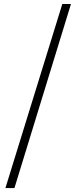

<svg xmlns="http://www.w3.org/2000/svg" viewBox="-20 -792 392 986"><path d="M7.8 173.9 300 -771.6H344.5L54.1 173.9Z"/></svg>

Font: Noto Serif HK ExtraLight
Style: Regular
Weight: 200
Designer: Ryoko NISHIZUKA 西塚涼子 (kana & ideographs); Frank Grießhammer (Latin, Greek & Cyrillic); Wenlong ZHANG 张文龙 (bopomofo); San
Foundry: Adobe
Version: Version 2.002-H1;hotconv 1.1.0;makeotfexe 2.6.0